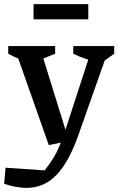

<svg xmlns="http://www.w3.org/2000/svg" viewBox="-48 -712 575 933"><path d="M-28 181 -21 103 169 116Q194 84 211 56.5Q228 29 241 -2.5Q254 -34 268 -75L399 -478H482L332 -53Q286 77 225.5 139Q165 201 81 201Q56 201 29 196Q2 191 -28 181ZM189 -7 23 -478H147L287 -27ZM110 -407Q79 -413 49.5 -424Q20 -435 -8 -451V-488H220V-451ZM445 -407Q410 -413 375 -424Q340 -435 308 -451V-488H507V-451ZM115 -618V-692H381V-618Z"/></svg>

Font: Piazzolla 24pt SemiBold
Style: Regular
Weight: 600
Designer: Juan Pablo del Peral
Foundry: Huerta Tipografica
Version: Version 2.005